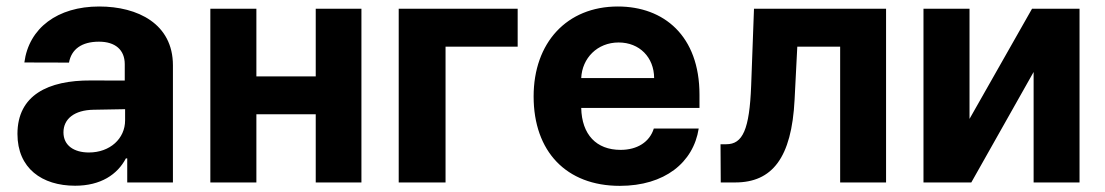

<svg xmlns="http://www.w3.org/2000/svg" viewBox="-20 -573 3471 603"><path d="M215.9 10.3C296.5 10.3 348.7 -24.9 375.4 -75.6H379.6V0H523.1V-367.9C523.1 -497.9 413 -552.6 291.5 -552.6C160.9 -552.6 70.7 -485.1 56.5 -376.8L196.7 -376.4C204.2 -418.3 236.5 -442.1 290.8 -442.1C342.3 -442.1 371.8 -416.2 371.8 -371.4V-320L265.3 -320.3C131 -321 34.8 -274.1 34.8 -152.3C34.8 -44.4 111.9 10.3 215.9 10.3ZM179.3 -157.3C179.3 -199.9 214.1 -227.3 273.4 -228.3L372.9 -230.1V-195C372.9 -137.8 325.6 -94.1 259.2 -94.1C212.7 -94.1 179.3 -115.8 179.3 -157.3Z M785.2 -545.5H640.6V0H785.2V-214.1H971.6V0H1115.1V-545.5H971.6V-333.1H785.2Z M1605.8 -545.5H1232.2V0H1379.3V-426.5H1605.8Z M1926.5 10.7C2067.5 10.7 2157.7 -62.5 2174.4 -169.4H2033.4C2020.2 -126.8 1981.2 -102.3 1929 -102.3C1853 -102.3 1807.2 -150.2 1805.4 -234H2176.8V-275.6C2176.8 -460.9 2064.6 -552.6 1920.5 -552.6C1759.9 -552.6 1655.9 -438.6 1655.9 -270.2C1655.9 -97.3 1758.5 10.7 1926.5 10.7ZM1805.4 -327.8C1808.2 -390.3 1855.8 -439.6 1922.9 -439.6C1988.6 -439.6 2034.1 -392.8 2034.4 -327.8Z M2243.6 0H2289.1C2404.8 0 2466.3 -76.7 2475.5 -259.9L2484 -426.5H2618.6V0H2762.8V-545.5H2348L2339.1 -304C2333.8 -165.8 2312.5 -120 2261 -120H2242.9Z M3024.9 -199.6V-545.5H2880.3V0H3030.5L3226.2 -346.9V0H3370.4V-545.5H3221.2Z"/></svg>

Font: Margiela Sans
Style: Bold
Weight: 700
Designer: Stefan Endress, Andreas Faust
Version: Version 1.100;FEAKit 1.0